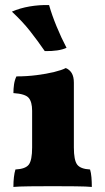

<svg xmlns="http://www.w3.org/2000/svg" viewBox="-20 -736 415 759"><path d="M33 3Q33 -18 35 -35.5Q37 -53 41 -66Q81 -68 94 -85.5Q107 -103 107 -153V-298Q107 -333 93.5 -349Q80 -365 33 -368Q33 -385 35.5 -402.5Q38 -420 45 -434Q86 -434 125 -439Q164 -444 194.5 -451.5Q225 -459 240 -467Q255 -461 263.5 -447Q272 -433 272 -409V-153Q272 -103 285 -85.5Q298 -68 336 -66Q340 -53 341.5 -35Q343 -17 343 3Q323 1 278.5 0.5Q234 0 188 0Q143 0 98 0.5Q53 1 33 3ZM157 -534Q128 -576 98.5 -613.5Q69 -651 27 -690Q59 -704 97 -710.5Q135 -717 174 -716Q185 -677 203.5 -632Q222 -587 243 -547Q213 -533 157 -534Z"/></svg>

Font: Vollkorn ExtraBold
Style: Regular
Weight: 800
Designer: Friedrich Althausen
Foundry: Friedrich Althausen
Version: Version 5.000; ttfautohint (v1.8.3)